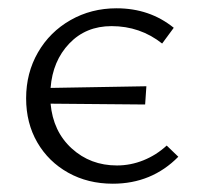

<svg xmlns="http://www.w3.org/2000/svg" viewBox="-20 -438 475 463"><path d="M410 -60Q346 5 252 5Q192 5 144.5 -21.5Q97 -48 70 -94.5Q43 -141 43 -201Q43 -262 71.5 -311.5Q100 -361 150 -389.5Q200 -418 261 -418Q341 -418 399 -371L371 -333Q318 -375 249 -375Q187 -375 147 -333Q107 -291 102 -226L333 -230L330 -186L102 -188Q108 -121 153 -80Q198 -39 262 -39Q295 -39 326 -51.5Q357 -64 382 -87Z"/></svg>

Font: Ysabeau Semilight
Style: Regular
Weight: 300
Designer: Christian Thalmann (Catharsis Fonts)
Version: Version 0.003